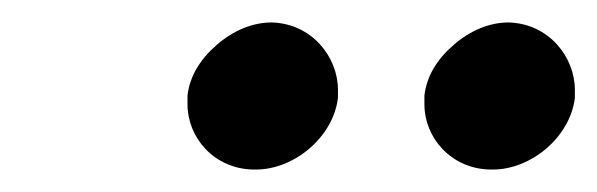

<svg xmlns="http://www.w3.org/2000/svg" viewBox="-20 -735 532 171"><path d="M358 -650C358 -647 358 -645 358 -642C358 -613 381 -585 416 -584C417 -584 418 -584 419 -584C453 -584 488 -613 492 -648C492 -651 492 -653 492 -655C492 -684 469 -714 433 -715C416 -715 399 -708 384 -695C369 -682 360 -667 358 -650ZM147 -650C147 -647 147 -645 147 -642C147 -613 170 -585 205 -584C206 -584 207 -584 208 -584C242 -584 277 -613 281 -648C281 -651 281 -653 281 -655C281 -684 258 -714 222 -715C205 -715 188 -708 173 -695C158 -682 149 -667 147 -650Z"/></svg>

Font: Jost Medium
Style: Italic
Weight: 500
Italic angle: -5°
Version: Version 3.710